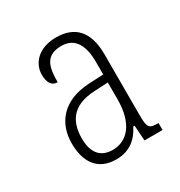

<svg xmlns="http://www.w3.org/2000/svg" viewBox="-95 -789 450 479"><g transform="rotate(-30 130.5 -549.5)"><path d="M108 -380C148 -380 171 -402 185 -430H189L192 -386H244V-406C216 -406 213 -411 213 -448V-622C213 -690 181 -719 129 -719C79 -719 52 -689 52 -656C52 -632 61 -620 77 -620C77 -662 83 -694 130 -694C170 -694 185 -662 185 -616V-580L143 -578C66 -574 31 -528 31 -470C31 -419 53 -380 108 -380ZM112 -405C79 -405 59 -425 59 -468C59 -510 75 -552 146 -555L185 -557V-508C185 -439 154 -405 112 -405Z"/></g></svg>

Font: Noto Serif Hebrew ExtraCondensed Thin
Style: Regular
Weight: 100
Width: 2
Designer: Monotype Design Team
Foundry: Monotype Imaging Inc.
Version: Version 2.004